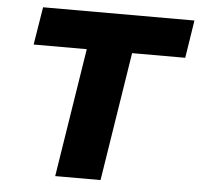

<svg xmlns="http://www.w3.org/2000/svg" viewBox="-51 -758 842 810"><g transform="rotate(5 370.0 -352.5)"><path d="M212 0 298 -545H73L99 -705H740L715 -545H490L404 0Z"/></g></svg>

Font: Nunito Sans 7pt Black
Style: Italic
Weight: 900
Italic angle: -9°
Version: Version 3.101;gftools[0.9.27]